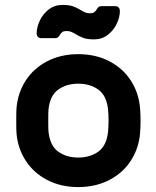

<svg xmlns="http://www.w3.org/2000/svg" viewBox="-20 -750 635 780"><path d="M551 -259C551 -277 550.3 -294 549 -310C545.7 -351.3 533.3 -388.7 512 -422C490.7 -455.3 461.5 -481.7 424.5 -501C387.5 -520.3 345.3 -530 298 -530C250.7 -530 208.5 -520.3 171.5 -501C134.5 -481.7 105.3 -455.3 84 -422C62.7 -388.7 50.3 -351.3 47 -310C46.3 -302 46 -285 46 -259C46 -233.7 46.3 -217 47 -209C50.3 -168.3 62.7 -131.3 84 -98C105.3 -64.7 134.5 -38.3 171.5 -19C208.5 0.3 250.7 10 298 10C345.3 10 387.5 0.3 424.5 -19C461.5 -38.3 490.7 -64.7 512 -98C533.3 -131.3 545.7 -168.3 549 -209C550.3 -225 551 -241.7 551 -259ZM216.5 -386C238.8 -402 266 -410 298 -410C330 -410 357.2 -402 379.5 -386C401.8 -370 415 -343 419 -305C420.3 -291.7 421 -276.7 421 -260C421 -243.3 420.3 -228.3 419 -215C415 -177 401.8 -150 379.5 -134C357.2 -118 330 -110 298 -110C266 -110 238.8 -118 216.5 -134C194.2 -150 181 -177 177 -215C176.3 -221.7 176 -236.7 176 -260C176 -283.3 176.3 -298.3 177 -305C181 -343 194.2 -370 216.5 -386ZM233.5 -620C237.2 -622.7 242.7 -624 250 -624C257.3 -624 263.5 -623 268.5 -621C273.5 -619 280 -615.7 288 -611C298.7 -604.3 309.3 -599.2 320 -595.5C330.7 -591.8 344.7 -590 362 -590C383.3 -590 401.8 -596 417.5 -608C433.2 -620 445.3 -635 454 -653C462.7 -671 467 -688.7 467 -706C467 -711.3 465.3 -715.8 462 -719.5C458.7 -723.2 454 -725 448 -725H392C387.3 -725 383.7 -724 381 -722C378.3 -720 375.7 -716.7 373 -712C369.7 -706.7 366.2 -702.7 362.5 -700C358.8 -697.3 353.3 -696 346 -696C338.7 -696 332.5 -697 327.5 -699C322.5 -701 316 -704.3 308 -709C297.3 -715.7 286.7 -720.8 276 -724.5C265.3 -728.2 251.3 -730 234 -730C212.7 -730 194.2 -724 178.5 -712C162.8 -700 150.7 -685 142 -667C133.3 -649 129 -631.3 129 -614C129 -608.7 130.7 -604.2 134 -600.5C137.3 -596.8 142 -595 148 -595H204C208.7 -595 212.3 -596 215 -598C217.7 -600 220.3 -603.3 223 -608C226.3 -613.3 229.8 -617.3 233.5 -620Z"/></svg>

Font: Rubik
Style: Regular
Weight: 500
Designer: Hubert & Fischer
Foundry: Hubert & Fischer
Version: Version 1.100